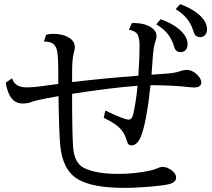

<svg xmlns="http://www.w3.org/2000/svg" viewBox="-20 -892 1030 931"><path d="M203.6 -723.1Q218.8 -728 236.3 -728Q285.6 -728 316.4 -708Q342.8 -691.4 342.8 -663.1Q342.8 -651.4 336.9 -630.9Q329.6 -606.9 329.6 -533.2V-494.1Q482.4 -512.2 650.9 -524.9Q656.7 -608.9 656.7 -672.9Q656.7 -719.2 639.6 -733.4Q629.4 -742.2 605 -748L619.6 -780.3Q625 -780.3 626.5 -780.3Q684.6 -780.3 716.3 -756.8Q738.8 -740.7 738.8 -717.8Q738.8 -704.6 733.9 -691.9Q723.6 -665.5 719.7 -599.1Q717.8 -571.8 715.3 -538.6L714.8 -529.8Q723.6 -530.3 748.5 -532.2Q759.3 -533.2 781.2 -534.7Q825.7 -537.1 853.5 -546.9Q871.1 -553.2 883.8 -553.2Q915 -553.2 941.4 -523.9Q956.1 -507.3 956.1 -492.2Q956.1 -467.8 919.9 -467.8Q912.6 -467.8 895 -469.7Q820.3 -478.5 710 -479Q690.9 -302.2 664.6 -233.4Q646.5 -187 617.2 -187Q604.5 -187 599.1 -197.8Q597.2 -202.1 592.8 -215.8Q580.1 -259.3 541.5 -287.1Q522 -301.8 482.9 -320.8L490.7 -356Q582 -312 604 -312Q620.1 -312 626 -338.4Q639.2 -394.5 647 -476.1Q516.6 -466.3 329.6 -437Q329.6 -245.1 334.5 -179.2Q339.8 -99.6 390.1 -76.2Q449.2 -48.8 551.8 -48.8Q636.7 -48.8 710.4 -65.4Q723.1 -68.4 735.4 -73.2Q758.8 -83 766.6 -83Q790.5 -83 814 -64.9Q834 -49.3 834 -30.8Q834 -7.8 799.3 1Q772.9 7.3 713.9 12.7Q641.6 19 582.5 19Q429.2 19 358.4 -22.5Q283.2 -66.9 272 -187.5Q266.1 -251.5 263.7 -425.8L257.8 -424.8Q152.8 -406.2 133.8 -397.9Q115.2 -390.1 89.4 -390.1Q23.9 -390.1 7.8 -491.2L38.6 -512.2Q51.8 -468.3 108.9 -468.3Q145.5 -468.3 206.5 -477.5Q235.4 -481.9 262.7 -484.9V-530.8Q262.7 -622.1 256.3 -647.5Q251 -668.5 238.8 -678.7Q224.6 -690.4 192.9 -690.9ZM758.8 -798.8Q813.5 -779.8 848.1 -750.5Q889.6 -715.3 889.6 -677.7Q889.6 -656.2 876.5 -646Q867.2 -639.2 856.4 -639.2Q835.9 -639.2 827.6 -656.2Q826.2 -659.2 821.8 -673.3Q802.2 -736.8 737.8 -773.9ZM853 -872.1Q907.7 -852.5 942.4 -823.2Q983.9 -788.1 983.9 -750.5Q983.9 -729.5 970.7 -718.8Q961.4 -711.9 950.7 -711.9Q930.2 -711.9 921.9 -729Q920.4 -731.9 916 -746.1Q896 -809.6 832 -847.2Z"/></svg>

Font: BIZ UDPMincho
Style: Regular
Weight: 400
Designer: TypeBank Co., Ltd.
Foundry: Morisawa Inc.
Version: Version 1.06